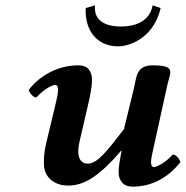

<svg xmlns="http://www.w3.org/2000/svg" viewBox="-20 -687 694 717"><path d="M431 -107C427 -86 423 -64 423 -47C423 -38 424 -29 426 -23C434 -3 446 10 476 10C546 10 608 -23 654 -82C651 -91 639 -110 625 -110C599 -80 565 -63 555 -63C547 -63 544 -71 544 -81C544 -94 548 -110 551 -124L603 -361C607 -381 616 -406 616 -416C616 -433 606 -443 550 -443C489 -443 490 -400 481 -361L443 -205C380 -123 344 -76 308 -76C271 -76 267 -117 277 -158L314 -318C321 -350 327 -392 321 -410C313 -431 302 -443 272 -443C202 -443 133 -410 87 -351C90 -342 102 -323 116 -323C142 -353 176 -370 186 -370C203 -370 196 -335 190 -309L152 -150C144 -116 144 -95 144 -78C144 -77 144 -77 144 -76C144 -16 194 6 233 6C285 6 340 -16 432 -124L434 -122C425 -80 431 -107 431 -107ZM335 -667 300 -657C296 -576 340 -514 421 -514C472 -514 556 -552 580 -657L550 -667C538 -603 479 -588 432 -588C369 -588 329 -613 335 -667Z"/></svg>

Font: Libertinus Serif
Style: Bold Italic
Weight: 700
Italic angle: -12°
Designer: Philipp H. Poll, Khaled Hosny
Foundry: Caleb Maclennan
Version: Version 7.050;RELEASE